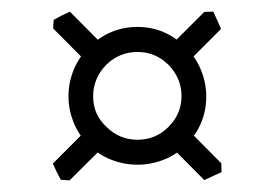

<svg xmlns="http://www.w3.org/2000/svg" viewBox="-20 -435 472 330"><path d="M162.6 -323.7Q140.1 -300.3 140.1 -269.5Q140.1 -238.3 162.6 -217.3Q185.1 -194.8 216.3 -194.8Q247.6 -194.8 269.5 -216.8Q292 -239.3 292 -270Q292 -300.3 269.5 -323.7Q247.1 -345.7 216.3 -345.7Q185.5 -345.7 162.6 -323.7ZM132.8 -353.5Q168 -388.7 216.3 -388.7Q264.2 -388.7 299.3 -353.5Q316.4 -336.9 325.4 -314.7Q334.5 -292.5 334.5 -269.5Q334.5 -220.7 299.8 -186Q283.2 -168.9 261.2 -160.4Q239.3 -151.9 216.3 -151.9Q193.4 -151.9 171.4 -160.4Q149.4 -168.9 131.8 -186.5Q114.7 -203.6 106.2 -225.3Q97.7 -247.1 97.7 -269.5Q97.7 -292.5 106.4 -314.5Q115.2 -336.4 132.8 -353.5ZM166.5 -191.4 99.6 -125 84.5 -126Q81.1 -132.3 77.4 -139.6Q73.7 -147 70.8 -153.8L137.2 -220.2L152.3 -221.2ZM134.8 -322.3 71.3 -386.2 72.3 -400.9Q78.1 -404.3 85.4 -408Q92.8 -411.6 100.1 -415L163.1 -351.6L164.1 -336.4ZM331.1 -125.5 268.1 -189 269 -204.1Q274.9 -207.5 282.5 -211.2Q290 -214.8 296.9 -218.3L360.4 -154.3L360.8 -139.2ZM359.9 -385.3 293.5 -318.8 278.3 -319.8Q274.9 -325.7 271.2 -333.3Q267.6 -340.8 264.2 -347.7L331.1 -414.6L346.7 -415Z"/></svg>

Font: Dai Banna SIL Light
Style: Regular
Weight: 300
Designer: Victor Gaultney
Foundry: SIL International
Version: Version 4.000